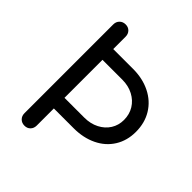

<svg xmlns="http://www.w3.org/2000/svg" viewBox="-214 -914 1047 1047"><g transform="rotate(45 309.5 -390.5)"><path d="M148 0Q127 0 113.5 -13.5Q100 -27 100 -48V-733Q100 -754 113.5 -767.5Q127 -781 148 -781Q169 -781 182 -767.5Q195 -754 195 -733V-638H348Q422 -638 480 -609Q538 -580 570 -527.5Q602 -475 602 -406Q602 -339 570 -287.5Q538 -236 480 -208Q422 -180 348 -180H195V-48Q195 -27 182 -13.5Q169 0 148 0ZM195 -262H348Q395 -262 432 -281Q469 -300 489.5 -332.5Q510 -365 510 -406Q510 -449 489.5 -482.5Q469 -516 432 -535.5Q395 -555 348 -555H195Z"/></g></svg>

Font: Comfortaa SemiBold
Style: Regular
Weight: 600
Designer: Johan Aakerlund
Foundry: Johan Aakerlund
Version: Version 3.104; ttfautohint (v1.8.1.43-b0c9)